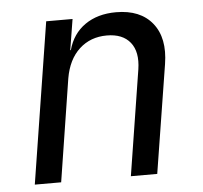

<svg xmlns="http://www.w3.org/2000/svg" viewBox="-45 -607 690 653"><g transform="rotate(-5 300.0 -280.0)"><path d="M48 0 135 -550H225L208 -445H210Q225 -500 268 -530Q311 -560 374 -560Q457 -560 498 -509Q539 -458 525 -370L466 0H376L433 -360Q442 -419 416 -451.5Q390 -484 336 -484Q280 -484 242 -449Q204 -414 193 -350L138 0Z"/></g></svg>

Font: NKDuy Mono
Style: Italic
Weight: 400
Italic angle: -9°
Monospace: yes
Designer: NKDuy
Foundry: NKDuy
Version: Version 2.251; ttfautohint (v1.8.4.7-5d5b)